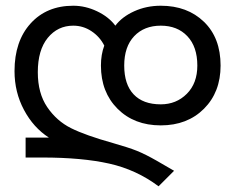

<svg xmlns="http://www.w3.org/2000/svg" viewBox="-20 -446 829 677"><path d="M386.7 -355.5Q410.2 -386.7 453.1 -406.2Q496.1 -425.8 546.9 -425.8Q640.6 -425.8 699.2 -369.1Q757.8 -312.5 757.8 -214.8Q757.8 -121.1 699.2 -62.5Q640.6 -3.9 546.9 -3.9Q453.1 -3.9 394.5 -62.5Q335.9 -121.1 335.9 -214.8Q335.9 -253.9 347.7 -285.2Q332 -316.4 302.7 -335.9Q273.4 -355.5 238.3 -355.5Q183.6 -355.5 148.4 -312.5Q113.3 -269.5 113.3 -191.4Q113.3 -117.2 146.5 -68.4Q179.7 -19.5 230.5 5.9Q281.2 31.2 378.9 58.6Q433.6 74.2 462.9 85.9Q492.2 97.7 533.2 121.1Q574.2 144.5 593.8 156.2L539.1 210.9Q460.9 152.3 365.2 130.9Q269.5 109.4 128.9 109.4H70.3V39.1H152.3Q97.7 3.9 64.5 -58.6Q31.2 -121.1 31.2 -195.3Q31.2 -300.8 87.9 -363.3Q144.5 -425.8 238.3 -425.8Q281.2 -425.8 322.3 -406.2Q363.3 -386.7 386.7 -355.5ZM546.9 -78.1Q601.6 -78.1 638.7 -115.2Q675.8 -152.3 675.8 -214.8Q675.8 -281.2 640.6 -318.4Q605.5 -355.5 546.9 -355.5Q488.3 -355.5 453.1 -318.4Q418 -281.2 418 -214.8Q418 -148.4 451.2 -113.3Q484.4 -78.1 546.9 -78.1Z"/></svg>

Font: 和音 by 宁静之雨，公众号njzyshare
Style: Regular
Weight: 400
Designer: Steve Matteson
Foundry: Ascender Corporation
Version: Version 6.00;June 8, 2018;FontCreator 11.0.0.2388 32-bit